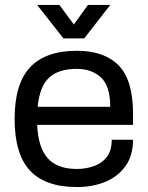

<svg xmlns="http://www.w3.org/2000/svg" viewBox="-20 -743 596 775"><path d="M290 12Q163 12 101 -54.5Q39 -121 39 -263Q39 -405 101.5 -471.5Q164 -538 290 -538Q401 -538 459 -479Q517 -420 517 -283V-239H130Q134 -148 172.5 -104.5Q211 -61 290 -61Q328 -61 360.5 -73Q393 -85 412 -110.5Q431 -136 431 -179H517Q517 -115 486.5 -72.5Q456 -30 405 -9Q354 12 290 12ZM132 -312H425Q425 -395 388 -430Q351 -465 290 -465Q216 -465 178 -429.5Q140 -394 132 -312ZM236 -588 130 -723H220L278 -644L335 -723H425L320 -588Z"/></svg>

Font: Archivo VF Beta
Style: Regular
Weight: 400
Designer: Hector Gatti
Foundry: Omnibus-Type
Version: Version 1.002